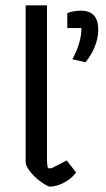

<svg xmlns="http://www.w3.org/2000/svg" viewBox="-20 -691 398 719"><path d="M76 -85V-671H156V-95Q156 -71 160 -61H173L230 -90L265 -45Q250 -24 222.5 -8.5Q195 7 166 8Q152 4 130 -12.5Q108 -29 92 -49.5Q76 -70 76 -85ZM251 -469Q285 -532 285 -586H232V-642Q256 -651 282 -651Q316 -651 332 -633Q348 -615 348 -579Q348 -549 335 -516.5Q322 -484 300 -458Z"/></svg>

Font: Athiti Medium
Style: Regular
Weight: 500
Designer: CadsonDemak Team
Foundry: CadsonDemak
Version: Version 1.033